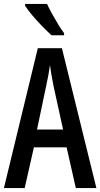

<svg xmlns="http://www.w3.org/2000/svg" viewBox="-20 -960 512 980"><path d="M367 0 320 -208H153L106 0H0L173 -714H296L472 0ZM253 -522Q247 -553 242.5 -578.5Q238 -604 235 -628Q232 -605 227 -577Q222 -549 216 -523L169 -299H302ZM220 -940Q230 -918 245.5 -890Q261 -862 277 -835.5Q293 -809 307 -791V-780H243Q224 -797 197 -824.5Q170 -852 145.5 -881Q121 -910 108 -931V-940Z"/></svg>

Font: Noto Sans Sinhala ExtraCondensed Medium
Style: Regular
Weight: 500
Width: 2
Designer: Jelle Bosma - Monotype Design Team
Foundry: Monotype Imaging Inc.
Version: Version 2.006; ttfautohint (v1.8.4.7-5d5b)